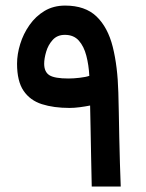

<svg xmlns="http://www.w3.org/2000/svg" viewBox="-20 -678 531 698"><path d="M232.9 -285.6Q175.3 -285.6 132.3 -299.3Q89.4 -313 65.7 -347.9Q42 -382.8 42 -446.3Q42 -481 53.5 -518.1Q64.9 -555.2 87.2 -586.9Q109.4 -618.7 141.8 -638.2Q174.3 -657.7 216.8 -657.7Q289.6 -657.7 330.8 -618.2Q372.1 -578.6 389.9 -507.6Q407.7 -436.5 410.2 -341.8Q411.1 -312.5 411.9 -269.8Q412.6 -227.1 413.6 -179Q414.6 -130.9 416 -84.2Q417.5 -37.6 418.9 0H313.5Q312.5 -48.8 311.3 -104.7Q310.1 -160.6 309.3 -211.2Q308.6 -261.7 307.6 -294.4Q291 -291 270.5 -288.3Q250 -285.6 232.9 -285.6ZM229 -392.6Q247.6 -392.6 270 -395.3Q292.5 -397.9 304.7 -402.3Q302.7 -441.4 293.9 -475.3Q285.2 -509.3 266.6 -530.3Q248 -551.3 215.8 -551.3Q188 -551.3 171.4 -532.7Q154.8 -514.2 147.7 -489.5Q140.6 -464.8 140.6 -446.3Q140.6 -416.5 159.7 -404.5Q178.7 -392.6 229 -392.6Z"/></svg>

Font: Vazirmatn RD UI Medium
Style: Regular
Weight: 500
Designer: Saber Rastikerdar
Foundry: Saber Rastikerdar
Version: Version 33.003